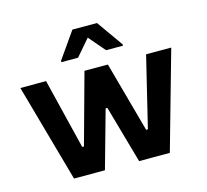

<svg xmlns="http://www.w3.org/2000/svg" viewBox="-104 -846 1041 966"><g transform="rotate(-15 416.0 -363.0)"><path d="M166 0 23 -510H157L247 -143H256L357 -510H479L580 -143H589L678 -510H809L665 0H505L420 -300H411L327 0ZM256 -582V-589L352 -726H480L577 -589V-582H489L416 -667L343 -582Z"/></g></svg>

Font: Saira Thin SemiBold
Style: Regular
Weight: 600
Version: Version 1.101